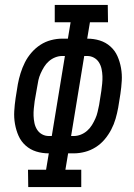

<svg xmlns="http://www.w3.org/2000/svg" viewBox="-20 -755 540 775"><path d="M94 0 93 -70H166L177 -136Q150 -136 126 -143.5Q102 -151 83.5 -167.5Q65 -184 55 -206.5Q45 -229 40.5 -254.5Q36 -280 37.5 -306Q39 -332 43 -359L52 -415Q56 -437 63 -459.5Q70 -482 80.5 -503Q91 -524 107 -542.5Q123 -561 143 -574Q163 -587 186 -593Q209 -599 231 -599H254L265 -665H201V-735H415L416 -665H343L332 -599Q359 -599 383 -591.5Q407 -584 425.5 -567.5Q444 -551 454 -528.5Q464 -506 468.5 -480.5Q473 -455 471.5 -429Q470 -403 466 -376L457 -320Q453 -298 446.5 -275.5Q440 -253 429 -232Q418 -211 402.5 -192.5Q387 -174 366.5 -161Q346 -148 323 -142Q300 -136 278 -136H255L244 -70H308V0ZM177 -206H189L242 -529H231Q217 -529 203 -523.5Q189 -518 177.5 -508Q166 -498 158 -485Q150 -472 144 -458.5Q138 -445 135 -431.5Q132 -418 130 -404L120 -347Q118 -332 116.5 -317Q115 -302 115.5 -287.5Q116 -273 119 -258.5Q122 -244 129.5 -232Q137 -220 149.5 -213Q162 -206 177 -206ZM267 -206H278Q292 -206 306 -211.5Q320 -217 331.5 -227Q343 -237 351 -250Q359 -263 365 -276.5Q371 -290 374 -303.5Q377 -317 380 -331L389 -388Q391 -403 392.5 -418Q394 -433 393.5 -447.5Q393 -462 390 -476.5Q387 -491 379.5 -503Q372 -515 359.5 -522Q347 -529 332 -529H320Z"/></svg>

Font: Iosevka Curly Slab
Style: Italic
Weight: 400
Italic angle: -9°
Monospace: yes
Designer: Belleve Invis
Foundry: Belleve Invis
Version: Version 22.1.2; ttfautohint (v1.8.4)